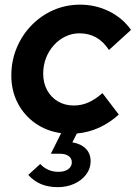

<svg xmlns="http://www.w3.org/2000/svg" viewBox="-20 -550 569 804"><path d="M221.9 233.7Q182.9 233.7 152.4 221.2Q122 208.7 98.3 182.4L148.5 136.7Q179 169.5 225 169.5Q250.3 169.5 265.5 158.6Q280.7 147.7 280.7 129.7Q280.7 113.3 267.6 103.6Q254.4 93.9 231.9 93.9H192.9L236 7.7Q175.4 -0.7 128.2 -33.7Q81 -66.7 54.2 -118.4Q27.4 -170.2 27.4 -234Q27.4 -295.2 49.8 -349.1Q72.1 -403 111.7 -443.7Q151.3 -484.5 203.4 -507.5Q255.6 -530.5 315.4 -530.5Q380.7 -530.5 437.4 -502.3Q494 -474.2 528.6 -424.7L436.3 -340.7Q412.8 -376.5 382.1 -393.5Q351.3 -410.5 312.6 -410.5Q281.9 -410.5 254.3 -397.3Q226.8 -384.1 205.6 -360.8Q184.3 -337.4 172.6 -306.9Q160.9 -276.3 160.9 -241.3Q160.9 -202.5 177.4 -172.3Q193.9 -142.2 222.9 -125.2Q251.9 -108.2 289 -108.2Q321.5 -108.2 350.5 -121.1Q379.6 -134.1 408.9 -160.1L477.5 -70.2Q398.9 0.4 301.9 9L282.9 46Q319.2 52.1 339.3 72.6Q359.5 93 359.5 125.4Q359.5 155.6 341.1 180.2Q322.8 204.9 291.5 219.3Q260.2 233.7 221.9 233.7Z"/></svg>

Font: Red Hat Display
Style: Italic
Weight: 300
Italic angle: -12°
Designer: Pentagram, MCKL
Foundry: Pentagram, MCKL
Version: Version 1.023